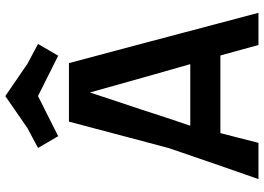

<svg xmlns="http://www.w3.org/2000/svg" viewBox="-157 -855 1008 734"><g transform="rotate(-90 347.0 -488.0)"><path d="M346.7 -971.7 223.6 -886.7 148.4 -846.7 193.4 -769.5 346.7 -846.7 501 -769.5 545.9 -846.7 470.7 -886.7ZM542 -3.9H665C580.1 -326.2 515.6 -567.4 472.7 -728.5C373 -728.5 298.8 -728.5 249 -728.5C204.1 -557.6 169.9 -430.7 147.5 -345.7C95.7 -193.4 55.7 -79.1 29.3 -3.9H168C184.6 -68.4 196.3 -117.2 205.1 -149.4C336.9 -149.4 435.5 -149.4 502 -149.4C519.5 -85 533.2 -36.1 542 -3.9ZM233.4 -264.6C254.9 -328.1 276.4 -392.6 296.9 -457C318.4 -520.5 339.8 -585 360.4 -648.4C408.2 -477.5 444.3 -349.6 468.8 -264.6C364.3 -264.6 285.2 -264.6 233.4 -264.6Z"/></g></svg>

Font: DropForged
Style: Regular
Weight: 400
Designer: Antoine
Version: Version 1.0